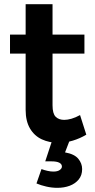

<svg xmlns="http://www.w3.org/2000/svg" viewBox="-20 -679 455 921"><path d="M232 -174Q232 -134 247 -119Q262 -104 288 -104Q304 -104 323 -109.5Q342 -115 364 -127L394 -33Q364 -15 329.5 -4.5Q295 6 260 6Q217 6 181 -10.5Q145 -27 124 -62.5Q103 -98 103 -152V-659H232ZM28 -513H385V-422H28ZM231 -8 312 0 292 52Q337 60 355.5 82.5Q374 105 374 132Q374 162 357.5 182Q341 202 314.5 212Q288 222 255 222Q229 222 202.5 216Q176 210 155 201L179 132Q192 137 207.5 140.5Q223 144 236 144Q256 144 266.5 136.5Q277 129 277 120Q277 108 264.5 101.5Q252 95 227 95Q221 95 211 95Q201 95 197 95Z"/></svg>

Font: Alexandria Medium
Style: Regular
Weight: 500
Designer: Mohamed Gaber
Foundry: Kief Type Foundry
Version: Version 5.100